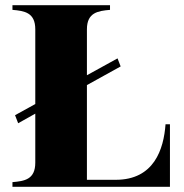

<svg xmlns="http://www.w3.org/2000/svg" viewBox="-20 -720 711 740"><path d="M433 -495 315 -430V-607C315 -672 358 -678 404 -682V-700H28V-682C74 -678 116 -672 116 -607V-319L38 -276L50 -245L116 -282V-93C116 -28 74 -22 28 -18V0H635V-241H618C611 -145 574 -27 426 -27H315V-392L445 -464Z"/></svg>

Font: Sprat
Style: Bold
Weight: 700
Designer: Ethan Nakache
Foundry: Collletttivo
Version: Version 2.000;Glyphs 3.2 (3217)